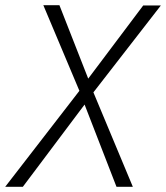

<svg xmlns="http://www.w3.org/2000/svg" viewBox="-36 -720 640 740"><path d="M516 -699H584L324 -364L476 0H413L290 -317L52 0H-16L270 -370L131 -700H193L304 -417Z"/></svg>

Font: Jost* Light
Style: Italic
Weight: 300
Italic angle: -10°
Version: Version 3.7